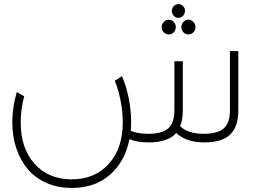

<svg xmlns="http://www.w3.org/2000/svg" viewBox="-20 -695 1251 937"><path d="M851.1 -607.9Q837.4 -607.9 828.1 -617.9Q818.8 -627.9 818.8 -642.1Q818.8 -655.8 828.1 -665.3Q837.4 -674.8 851.1 -674.8Q863.8 -674.8 873.3 -665.3Q882.8 -655.8 882.8 -642.1Q882.8 -627.9 873.3 -617.9Q863.8 -607.9 851.1 -607.9ZM803.2 -526.9Q789.6 -526.9 779.3 -537.1Q769 -547.4 769 -563Q769 -577.1 779.3 -588.1Q789.6 -599.1 803.2 -599.1Q817.4 -599.1 827.6 -588.4Q837.9 -577.6 837.9 -563Q837.9 -547.4 827.9 -537.1Q817.9 -526.9 803.2 -526.9ZM865.2 -563Q865.2 -577.1 875.2 -588.1Q885.3 -599.1 898.9 -599.1Q913.1 -599.1 923.6 -588.1Q934.1 -577.1 934.1 -563Q934.1 -547.4 923.8 -537.1Q913.6 -526.9 898.9 -526.9Q885.3 -526.9 875.2 -537.1Q865.2 -547.4 865.2 -563ZM1102.1 -445.8H1143.1V-157.2Q1143.1 -75.7 1102.8 -37.8Q1062.5 0 977.1 0Q889.6 0 839.8 -45.9Q799.8 0 706.1 0Q648.9 0 611.8 -16.1Q590.8 91.8 517.6 157Q444.3 222.2 330.1 222.2Q261.7 222.2 206.3 197.5Q150.9 172.9 114.7 129.6Q78.6 86.4 59.3 28.1Q40 -30.3 40 -98.1Q40 -171.4 62 -246.1L98.1 -225.1Q81.1 -162.6 81.1 -97.2Q81.1 28.8 148.7 104.5Q216.3 180.2 330.1 180.2Q443.4 180.2 511.2 104.5Q579.1 28.8 579.1 -97.2Q579.1 -148.4 568.6 -203.1Q558.1 -257.8 540 -300.8L575.2 -323.2Q595.7 -276.9 607.9 -216.6Q620.1 -156.2 620.1 -98.1Q620.1 -84.5 618.2 -56.2Q653.8 -42 703.1 -42Q771 -42 801 -68.4Q831.1 -94.7 831.1 -157.2V-396H872.1V-157.2Q872.1 -110.4 858.9 -79.1Q897.5 -42 974.1 -42Q1042 -42 1072 -68.4Q1102.1 -94.7 1102.1 -157.2Z"/></svg>

Font: Montserrat-Arabic ExtraLight
Style: Regular
Weight: 275
Designer: Mohamed Gaber
Foundry: Kief Type Foundry
Version: Version 5.008;PS 005.008;hotconv 1.0.88;makeotf.lib2.5.64775